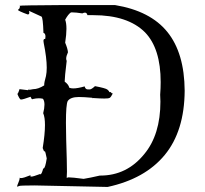

<svg xmlns="http://www.w3.org/2000/svg" viewBox="-20 -741 812 760"><path d="M406 -1Q554 -33 632 -127.5Q710 -222 711 -382Q710 -531 642.5 -614.5Q575 -698 435 -721H232Q57 -720 57 -718Q59 -717 59 -715Q59 -713 57.5 -709Q56 -705 52 -703L51 -702Q51 -698 89 -684H91Q96 -684 96 -691L95 -698Q138 -678 144 -675.5Q150 -673 152 -611Q160 -609 160 -596L159 -587H158Q152 -587 152 -579L153 -571Q165 -512 165 -473Q165 -454 162 -440Q155 -415 155 -406V-403Q131 -388 111 -388L94 -385L97 -390Q96 -390 91 -384L58 -388H57Q57 -385 50 -369L47 -374Q57 -347 63 -347Q71 -347 101 -358Q105 -348 108 -348L110 -349Q123 -352 134 -352Q142 -352 150 -350Q156 -342 156 -327Q156 -313 151 -293Q158 -277 158 -246Q158 -210 149 -155Q154 -141 156 -141Q157 -141 157 -144Q160 -140 165 -114Q159 -74 152 -74H151Q145 -51 140 -51L138 -52Q111 -42 105 -42Q100 -42 100 -44Q100 -46 102 -48Q73 -36 63 -36Q59 -36 58 -38V-36Q58 -30 52 -16Q48 -7 48 -4Q48 -2 50 -2Q51 -2 54.5 -4.5Q58 -7 117 -7ZM311 -33Q266 -39 251 -39L244 -37L245 -61Q245 -98 242 -188L241 -255Q241 -327 248 -341Q259 -357 292 -357Q312 -357 345 -354L347 -352Q348 -352 348 -353Q377 -351 393 -351Q409 -351 414 -353.5Q419 -356 427 -372L425 -371Q423 -371 420.5 -374Q418 -377 416 -377L413 -376Q412 -381 405 -386.5Q398 -392 356 -400Q342 -387 335 -387H328Q318 -387 315 -399Q287 -391 270 -391Q260 -391 254 -394Q252 -406 236 -418Q236 -435 244 -500Q242 -504 242 -509Q242 -519 249 -534Q248 -548 238 -572Q243 -605 243 -627Q243 -650 238 -663Q250 -685 261 -692H266Q280 -692 306 -688Q312 -691 316 -691Q324 -691 326 -681H349Q486 -681 554 -613Q616 -549 616 -416Q616 -392 614 -366L615 -339Q615 -208 551 -131Q482 -46 377 -46H375Q336 -37 311 -33Z"/></svg>

Font: Xiaobo Songti 小帛宋体
Style: Regular
Weight: 400
Version: Version 1.501;March 17, 2024;FontCreator 14.0.0.2814 64-bit